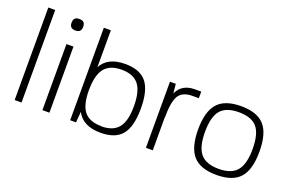

<svg xmlns="http://www.w3.org/2000/svg" viewBox="-90 -1028 2071 1365"><g transform="rotate(20 945.5 -345.0)"><path d="M80 0V-700H132V0Z M343 0H290V-500H343ZM360 -655Q360 -612 316 -612Q272 -612 272 -655Q272 -678 282.5 -688.5Q293 -699 316 -699Q339 -699 349.5 -688.5Q360 -678 360 -655Z M732 10Q598 10 551 -82L544 0H500V-700H553V-421Q601 -510 732 -510Q844 -510 894 -448.5Q944 -387 944 -250Q944 -113 894 -51.5Q844 10 732 10ZM722 -36V-35Q811 -35 851.5 -85.5Q892 -136 892 -248Q892 -361 851.5 -412Q811 -463 722 -463Q633 -463 592.5 -411.5Q552 -360 552 -245Q552 -135 592.5 -85.5Q633 -36 722 -36Z M1126 -250H1125V0H1073V-500H1117L1124 -430Q1160 -510 1258 -510H1306V-460H1258Q1182 -460 1154 -413Q1126 -366 1126 -250Z M1432 -448Q1487 -510 1609 -510Q1731 -510 1786 -448.5Q1841 -387 1841 -250Q1841 -113 1786 -51.5Q1731 10 1609 10Q1487 10 1432 -52Q1377 -114 1377 -250Q1377 -386 1432 -448ZM1429 -250Q1429 -136 1471.5 -86Q1514 -36 1609 -36Q1704 -36 1746.5 -86Q1789 -136 1789 -250Q1789 -365 1747 -414.5Q1705 -464 1609 -464Q1513 -464 1471 -414.5Q1429 -365 1429 -250Z"/></g></svg>

Font: Fivo Sans Light
Style: Regular
Weight: 300
Designer: Alexander Slobzheninov
Foundry: Alexander Slobzheninov
Version: 1.0